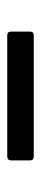

<svg xmlns="http://www.w3.org/2000/svg" viewBox="188 -530 113 529"><g transform="rotate(90 244.5 -265.5)"><path d="M77 -229Q67 -229 67 -240V-291Q67 -302 77 -302H411Q422 -302 422 -291V-240Q422 -229 411 -229Z"/></g></svg>

Font: Sofia Sans Medium
Style: Regular
Weight: 500
Designer: Botio Nikoltchev, Ani Petrova
Foundry: lettersoup
Version: Version 4.101; ttfautohint (v1.8.4.7-5d5b)